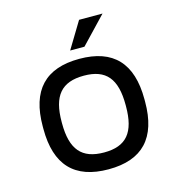

<svg xmlns="http://www.w3.org/2000/svg" viewBox="-103 -770 807 870"><g transform="rotate(-15 300.0 -335.5)"><path d="M62 -256V-244C62 -75 141 9 301 9C460 9 539 -75 539 -244V-256C539 -425 460 -509 301 -509C141 -509 62 -425 62 -256ZM150 -247V-253C150 -376 196 -430 301 -430C405 -430 450 -376 450 -253V-247C450 -124 405 -70 301 -70C196 -70 150 -124 150 -247ZM271 -556H338L456 -680H346Z"/></g></svg>

Font: LT Wave Mono
Style: Regular
Weight: 400
Designer: Daniel Lyons
Version: Version 2.5 (Glyphs App)